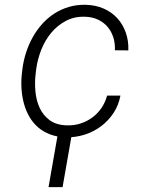

<svg xmlns="http://www.w3.org/2000/svg" viewBox="-20 -558 627 794"><path d="M255.9 -39.6Q285.6 -38.6 312.5 -47.1Q339.4 -55.7 361.3 -71.8Q383.3 -87.9 399.2 -110.8Q415 -133.8 422.9 -162.6H478Q470.7 -123 449.5 -90.8Q428.2 -58.6 397.9 -35.9Q367.7 -13.2 330.1 -1.2Q292.5 10.7 252.9 9.8Q216.8 8.8 188 -2Q159.2 -12.7 137.7 -31.2Q116.2 -49.8 101.8 -74.7Q87.4 -99.6 79.3 -128.4Q71.3 -157.2 69.1 -189Q66.9 -220.7 70.3 -252.4L72.8 -273.4Q77.1 -307.6 87.9 -340.8Q98.6 -374 115.2 -403.8Q131.8 -433.6 154.3 -458.7Q176.8 -483.9 204.3 -501.7Q231.9 -519.5 264.6 -529.3Q297.4 -539.1 335 -538.1Q375.5 -537.1 408.4 -522.7Q441.4 -508.3 464.6 -483.2Q487.8 -458 500 -423.8Q512.2 -389.6 510.7 -349.6L455.1 -350.1Q456.5 -378.9 448.5 -403.8Q440.4 -428.7 424.6 -447.3Q408.7 -465.8 385.3 -476.8Q361.8 -487.8 332 -488.8Q287.1 -490.2 252 -471.4Q216.8 -452.6 191.4 -421.9Q166 -391.1 150.6 -352.1Q135.3 -313 129.9 -273.4L127.4 -252.9Q123 -217.3 126.5 -179.9Q129.9 -142.6 144 -111.8Q158.2 -81.1 185.3 -61Q212.4 -41 255.9 -39.6ZM238.8 215.8H180.7L220.7 -12.7H278.8Z"/></svg>

Font: Roboto Mono Light
Style: Italic
Weight: 300
Designer: Google
Version: Version 2.000985; 2015; ttfautohint (v1.3)